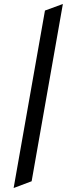

<svg xmlns="http://www.w3.org/2000/svg" viewBox="-20 -742 336 965"><path d="M48.5 203 206 -689 296 -722 139 169Z"/></svg>

Font: Overpass
Style: Italic
Weight: 400
Italic angle: -10°
Designer: Delve Withrington, Dave Bailey, Thomas Jockin
Foundry: Delve Fonts LLC
Version: Version 4.000